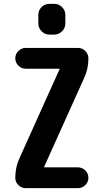

<svg xmlns="http://www.w3.org/2000/svg" viewBox="-20 -980 540 1000"><path d="M418 -573.2 210 -111.3V-109.4Q210 -108.4 210.9 -108.4H385.7Q408.2 -108.4 424.3 -92.3Q440.4 -76.2 440.4 -54.2Q440.4 -32.2 424.3 -16.1Q408.2 0 385.7 0H114.3Q91.8 0 75.7 -16.1Q59.6 -32.2 59.6 -53.7Q59.6 -109.4 82 -157.2L290 -619.1V-621.1Q290 -622.1 289.1 -622.1H114.3Q91.8 -622.1 75.7 -638.2Q59.6 -654.3 59.6 -676.3Q59.6 -698.2 75.7 -714.4Q91.8 -730.5 114.3 -730.5H385.7Q408.2 -730.5 424.3 -714.4Q440.4 -698.2 440.4 -675.8Q440.4 -620.1 418 -573.2ZM237.3 -960H262.7Q286.1 -960 303.2 -942.9Q320.3 -925.8 320.3 -903.3V-857.4Q320.3 -834 303.2 -816.9Q286.1 -799.8 262.7 -799.8H237.3Q213.9 -799.8 196.8 -816.9Q179.7 -834 179.7 -857.4V-903.3Q179.7 -926.8 196.8 -943.4Q213.9 -960 237.3 -960Z"/></svg>

Font: Rounded Mgen+ 1mn bold
Style: Bold
Weight: 700
Designer: [Source Han Sans]
Ryoko NISHIZUKA  (kana & ideographs); Paul D. Hunt (Latin, Greek & Cyrillic); Wenlong ZHANG  (bopomofo
Version: Version 1.059.20150602